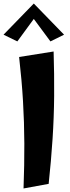

<svg xmlns="http://www.w3.org/2000/svg" viewBox="-37 -1052 398 1085"><path d="M96 13Q101 -121 100.5 -241Q100 -361 93 -480Q86 -599 71 -730L266 -761Q270 -632 269 -510.5Q268 -389 260 -266.5Q252 -144 238 -13ZM61 -818 -17 -856 154 -1032 325 -856 248 -818 154 -945Z"/></svg>

Font: Marhey SemiBold
Style: Regular
Weight: 600
Designer: Nur Syamsi & Bustanul Arifin
Foundry: Namelatype
Version: Version 1.000; ttfautohint (v1.8.4.7-5d5b)